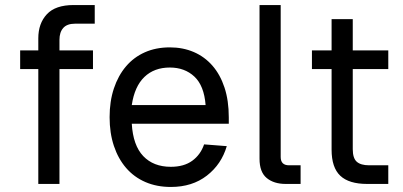

<svg xmlns="http://www.w3.org/2000/svg" viewBox="-20 -730 1598 762"><path d="M132 0V-456H60V-530H132V-578Q132 -637 166 -673.5Q200 -710 272 -710H356V-636H278Q246 -636 231 -619Q216 -602 216 -572V-530H349V-456H216V0Z M658 12Q602 12 557 -7.5Q512 -27 480.5 -63.5Q449 -100 432 -151Q415 -202 415 -265Q415 -328 432 -379Q449 -430 480 -466.5Q511 -503 555 -522.5Q599 -542 654 -542Q706 -542 749 -523.5Q792 -505 823 -469.5Q854 -434 871 -382.5Q888 -331 888 -264V-239H503Q508 -153 548.5 -110.5Q589 -68 658 -68Q710 -68 743 -92Q776 -116 790 -157L880 -150Q859 -78 801 -33Q743 12 658 12ZM796 -313Q790 -390 751.5 -426Q713 -462 654 -462Q592 -462 553 -424.5Q514 -387 503 -313Z M1114 0Q1067 0 1038.5 -23.5Q1010 -47 1010 -100V-710H1094V-107Q1094 -74 1127 -74H1173V0Z M1437 0Q1365 0 1330.5 -32.5Q1296 -65 1296 -136V-456H1218V-530H1296V-654H1380V-530H1521V-456H1380V-138Q1380 -102 1396 -88Q1412 -74 1445 -74H1521V0Z"/></svg>

Font: Geist
Style: Regular
Weight: 400
Designer: Basement.studio, Andrés Briganti, Mateo Zaragoza
Foundry: Basement.studio, Vercel, Andrés Briganti, Guido Ferreyra, Mateo Zaragoza
Version: Version 1.401